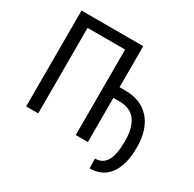

<svg xmlns="http://www.w3.org/2000/svg" viewBox="-181 -901 1244 1233"><g transform="rotate(30 440.5 -285.0)"><path d="M539.1 -406.7H580.6Q698.7 -406.7 763.9 -333Q829.1 -259.3 829.1 -125Q829.1 2.4 778.1 71.8Q727.1 141.1 632.8 141.1L631.8 69.3Q687.5 69.3 715.1 23.4Q742.7 -22.5 742.7 -125Q742.2 -222.7 704.3 -274.7Q666.5 -326.7 584.5 -327.6H539.1V0H449.2V-633.8H170.9V0H81.5V-710.9H539.1Z"/></g></svg>

Font: Roboto Condensed
Style: Regular
Weight: 400
Designer: Google
Version: Version 2.001047; 2015